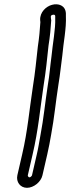

<svg xmlns="http://www.w3.org/2000/svg" viewBox="-20 -722 335 918"><path d="M121 126C117 126 112 120 113 116L136 16C163 -99 172 -203 188 -310C200 -385 205 -438 212 -504C219 -546 223 -591 225 -626C225 -627 224 -629 224 -630L223 -641C223 -646 224 -649 231 -651C239 -653 243 -651 244 -646V-634C246 -584 232 -514 226 -451C219 -400 218 -370 208 -311C196 -233 188 -151 174 -79C167 -41 164 -18 156 16L133 116C132 120 125 126 121 126ZM109 176C141 176 176 148 183 116L206 16C214 -20 219 -45 225 -81C239 -155 247 -239 259 -315C269 -376 271 -407 278 -457C283 -518 298 -586 295 -646V-658C293 -697 258 -707 229 -699C201 -692 170 -664 172 -626L173 -616C171 -581 167 -539 161 -500C153 -430 149 -381 137 -306C120 -195 112 -95 86 16L63 116C56 148 77 176 109 176Z"/></svg>

Font: Electronic
Style: OutlineIt
Weight: 700
Version: Version 1.011